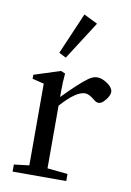

<svg xmlns="http://www.w3.org/2000/svg" viewBox="-81 -757 554 809"><g transform="rotate(10 195.5 -352.5)"><path d="M168 -511.7 137.7 -527.3 213.9 -704.6 272.9 -675.3ZM30.8 0V-30.3L95.7 -38.1V-387.7L45.9 -399.9V-417L158.2 -453.1L176.8 -445.3Q173.3 -407.7 173.3 -373V-344.2Q243.2 -415.5 276.4 -439Q295.9 -453.1 313.5 -453.1Q335 -453.1 358.4 -436.5Q381.8 -419.9 381.8 -401.9Q381.8 -387.2 366.2 -367.7Q350.6 -348.1 336.9 -348.1Q326.7 -348.1 315.4 -357.9Q291.5 -377.9 274.9 -377.9Q235.8 -377.9 173.3 -307.1V-39.1L260.3 -30.3V0Z"/></g></svg>

Font: Elstob 10pt
Style: Regular
Weight: 400
Designer: Peter S. Baker
Version: Version 1.015